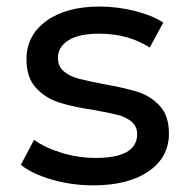

<svg xmlns="http://www.w3.org/2000/svg" viewBox="-20 -555 576 581"><path d="M43 -56.2 83 -131.8Q118.2 -106.9 168.2 -92Q218.3 -77.1 269 -77.1Q395 -77.1 395 -148.9Q395 -172.9 377.9 -187Q360.8 -201.2 335.4 -207.5Q310.1 -213.9 263.2 -222.2Q199.2 -231.9 158.7 -244.9Q118.2 -257.8 89.1 -288.8Q60.1 -319.8 60.1 -376Q60.1 -447.8 120.1 -491.5Q180.2 -535.2 281.2 -535.2Q334.5 -535.2 387.2 -522Q439.9 -508.8 474.1 -486.8L433.1 -411.1Q368.2 -453.1 280.3 -453.1Q219.2 -453.1 187.3 -433.1Q155.3 -413.1 155.3 -379.9Q155.3 -354 173.1 -339.1Q190.9 -324.2 217.5 -317.1Q244.1 -310.1 292 -300.8Q356 -289.6 395.5 -277.3Q435.1 -265.1 463.1 -235.1Q491.2 -205.1 491.2 -150.9Q491.2 -79.1 429.7 -36.6Q368.2 5.9 262.2 5.9Q197.3 5.9 137.2 -11.5Q77.1 -28.8 43 -56.2Z"/></svg>

Font: Montserrat Medium
Style: Regular
Weight: 500
Designer: Julieta Ulanovsky
Foundry: Julieta Ulanovsky
Version: Version 7.200